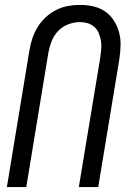

<svg xmlns="http://www.w3.org/2000/svg" viewBox="-20 -762 540 782"><path d="M8 0 100 -558Q104 -582 112 -606Q120 -630 133.5 -652Q147 -674 166.5 -692Q186 -710 209 -721.5Q232 -733 256.5 -737.5Q281 -742 305 -742Q334 -742 360.5 -736Q387 -730 408.5 -715Q430 -700 444 -678Q458 -656 465 -630Q472 -604 471 -576Q470 -548 466 -520L380 0H301L389 -531Q391 -548 392.5 -564.5Q394 -581 391 -597Q388 -613 382 -627.5Q376 -642 364 -652.5Q352 -663 337 -667.5Q322 -672 305 -672Q282 -672 258 -663Q234 -654 216.5 -635.5Q199 -617 190 -593.5Q181 -570 177 -547L87 0Z"/></svg>

Font: Iosevka Term Curly Oblique
Style: Regular
Weight: 400
Italic angle: -9°
Designer: Belleve Invis
Foundry: Belleve Invis
Version: Version 32.3.0